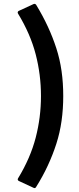

<svg xmlns="http://www.w3.org/2000/svg" viewBox="-20 -768 403 977"><path d="M75.7 152.8Q71.8 150.9 70.6 147.2Q69.3 143.6 71.8 139.6Q134.8 36.1 161.6 -67.4Q188.5 -170.9 188.5 -279.3Q188.5 -388.2 161.6 -491.7Q134.8 -595.2 71.8 -698.7Q69.3 -702.6 70.3 -706.5Q71.3 -710.4 75.2 -712.4L151.4 -747.6Q154.8 -749 158.2 -747.8Q161.6 -746.6 163.6 -744.1Q197.8 -688 223.4 -632.6Q249 -577.1 266.6 -522.5Q284.7 -466.8 293.2 -406.5Q301.8 -346.2 301.8 -279.3Q301.8 -213.4 293.2 -152.8Q284.7 -92.3 266.6 -36.1Q248.5 20 223.1 74.7Q197.8 129.4 163.1 184.6Q158.7 191.4 151.4 188Z"/></svg>

Font: Pyidaungsu ZawDecode
Style: Bold
Weight: 700
Designer: Sun Tun
Foundry: Your Own Font Foundry
Version: Version 2.50